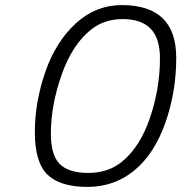

<svg xmlns="http://www.w3.org/2000/svg" viewBox="-20 -725 713 755"><path d="M457 -87Q530 -145 569.5 -261Q609 -377 609 -495Q609 -575 572 -612.5Q535 -650 463 -650Q391 -650 340 -610Q265 -552 222.5 -431.5Q180 -311 180 -199Q180 -115 215 -80Q250 -45 327 -45Q404 -45 457 -87ZM459 -705Q673 -705 673 -498Q673 -363 630 -241.5Q587 -120 508.5 -55Q430 10 323.5 10Q217 10 167 -38Q117 -86 117 -205Q117 -324 158.5 -443Q200 -562 278.5 -633.5Q357 -705 459 -705Z"/></svg>

Font: Titillium Web Light
Style: Italic
Weight: 300
Italic angle: -13°
Version: Version 1.002;PS 57.000;hotconv 1.0.70;makeotf.lib2.5.55311